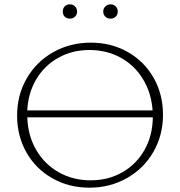

<svg xmlns="http://www.w3.org/2000/svg" viewBox="-20 -861 832 887"><path d="M270 -808Q270 -822 279 -831.5Q288 -841 303 -841Q317 -841 326.5 -831.5Q336 -822 336 -808Q336 -793 326.5 -784Q317 -775 303 -775Q288 -775 279 -784Q270 -793 270 -808ZM457 -808Q457 -822 467 -831.5Q477 -841 491 -841Q505 -841 514.5 -831.5Q524 -822 524 -808Q524 -793 514.5 -784Q505 -775 491 -775Q476 -775 466.5 -784Q457 -793 457 -808ZM733 -331Q733 -236 688.5 -159Q644 -82 566 -38Q488 6 393 6Q298 6 221.5 -37.5Q145 -81 102 -157Q59 -233 59 -327Q59 -422 103.5 -499Q148 -576 226 -620Q304 -664 399 -664Q494 -664 570.5 -620.5Q647 -577 690 -501Q733 -425 733 -331ZM106 -351H685Q679 -432 640.5 -495.5Q602 -559 537.5 -594.5Q473 -630 393 -630Q314 -630 250 -594.5Q186 -559 148 -495.5Q110 -432 106 -351ZM686 -319H106Q109 -234 147.5 -168Q186 -102 251.5 -65Q317 -28 399 -28Q481 -28 546 -65.5Q611 -103 648 -169Q685 -235 686 -319Z"/></svg>

Font: Ysabeau SC Light
Style: Regular
Weight: 300
Designer: Christian Thalmann (Catharsis Fonts)
Version: Version 0.003